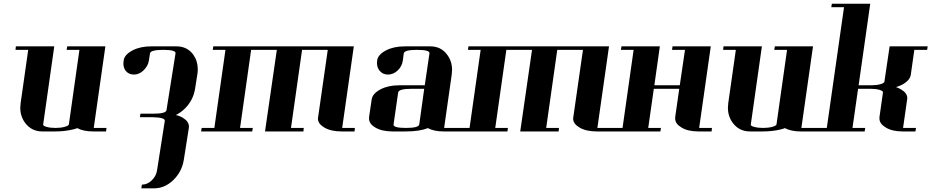

<svg xmlns="http://www.w3.org/2000/svg" viewBox="-20 -712 5045 1040"><path d="M64 -441.9 65.9 -460.9H273.9L213.9 -38.1Q212.9 -34.2 217.8 -30.5Q222.7 -26.9 231.9 -24.9Q252 -19 280.8 -19Q308.6 -19 330.1 -24.9Q351.6 -30.8 353 -38.1L410.2 -441.9H340.8L344.2 -460.9H550.8L487.8 -19H557.1L554.2 0H484.9Q432.1 0 397.9 -18.1Q390.1 -14.2 377 -11.2Q331.1 0 277.8 0H209Q151.9 0 117.2 -44.9Q89.8 -81.1 89.8 -127.9Q89.8 -136.2 91.8 -153.8L132.8 -441.9Z M648.4 -368.2Q648.4 -376 649.9 -384.8Q654.3 -416 697.8 -439Q739.7 -460.9 798.8 -460.9H936.5Q993.7 -460.9 1026.9 -416Q1051.3 -381.3 1051.3 -336.9Q1051.3 -324.2 1048.8 -308.1L1036.6 -231Q1026.4 -167.5 979.5 -122.1Q956.1 -100.1 932.6 -88.9Q952.1 -85 971.7 -73.2Q1003.4 -53.7 1003.4 -25.9Q1003.4 -21.5 1002.9 -19L975.6 153.8Q965.3 218.3 918.9 263.2Q872.6 308.1 814.9 308.1H745.6L748.5 288.1Q777.3 288.1 800.8 266.1Q826.2 242.2 830.6 210.9L872.6 -57.1Q875.5 -75.7 806.6 -77.1H737.8L740.7 -96.2H809.6Q878.9 -96.2 881.8 -115.2L930.7 -422.9Q933.6 -441.9 864.7 -441.9Q795.4 -441.9 792.5 -422.9L786.6 -384.8Q782.2 -354 756.8 -330.1Q733.4 -308.1 705.6 -308.1Q675.8 -308.1 659.7 -330.1Q648.4 -345.7 648.4 -368.2Z M1069.3 0 1072.3 -19H1141.1L1201.2 -441.9H1132.3L1135.3 -460.9H1896.5L1833.5 -19H1902.3L1900.4 0H1830.6Q1771.5 0 1735.4 -22Q1702.1 -42 1702.1 -69.8Q1702.1 -70.8 1702.6 -73.5Q1703.1 -76.2 1703.1 -77.1L1755.4 -441.9H1616.2L1556.2 -19H1625.5L1623.5 0H1415.5L1479.5 -441.9H1340.3L1280.3 -19H1349.1L1346.2 0Z M1979 -69.8V-77.1L1993.2 -172.9Q1997.6 -205.1 2041 -228Q2083 -250 2142.1 -250H2280.8L2306.2 -422.9Q2309.1 -441.9 2238.8 -441.9Q2169.9 -441.9 2167 -422.9L2162.1 -384.8Q2157.7 -352.5 2133.8 -330.1Q2110.4 -308.1 2081.1 -308.1Q2052.7 -308.1 2035.2 -330.1Q2022 -346.7 2022 -371.1Q2022 -379.9 2022.9 -384.8Q2027.3 -416 2070.8 -439Q2112.8 -460.9 2172.9 -460.9H2311Q2368.7 -460.9 2401.9 -416Q2428.7 -380.4 2428.7 -334Q2428.7 -325.7 2426.8 -308.1L2385.7 -19H2455.1L2452.1 0H2382.8Q2331.1 0 2296.9 -18.1Q2254.4 0 2175.8 0H2106.9Q2047.9 0 2011.7 -22Q1979 -41.5 1979 -69.8ZM2111.8 -38.1Q2108.9 -19 2178.7 -19Q2248 -19 2251 -38.1L2277.8 -231H2209Q2139.6 -231 2136.7 -210.9Z M2451.7 0 2454.6 -19H2523.4L2583.5 -441.9H2514.6L2517.6 -460.9H3278.8L3215.8 -19H3284.7L3282.7 0H3212.9Q3153.8 0 3117.7 -22Q3084.5 -42 3084.5 -69.8Q3084.5 -70.8 3085 -73.5Q3085.4 -76.2 3085.4 -77.1L3137.7 -441.9H2998.5L2938.5 -19H3007.8L3005.9 0H2797.9L2861.8 -441.9H2722.7L2662.6 -19H2731.4L2728.5 0Z M3280.3 0 3283.2 -19H3352.1L3412.1 -441.9H3343.3L3346.2 -460.9H3554.2L3524.4 -250H3662.1L3690.4 -441.9H3620.1L3623 -460.9H3830.1L3767.1 -19H3836.4L3834.5 0H3764.2Q3705.1 0 3670.4 -22Q3637.2 -42 3637.2 -69.8V-77.1L3659.2 -231H3521.5L3491.2 -19H3560.1L3557.1 0Z M3897 -441.9 3898.9 -460.9H4106.9L4046.9 -38.1Q4045.9 -34.2 4050.8 -30.5Q4055.7 -26.9 4064.9 -24.9Q4085 -19 4113.8 -19Q4141.6 -19 4163.1 -24.9Q4184.6 -30.8 4186 -38.1L4243.2 -441.9H4173.8L4177.2 -460.9H4383.8L4320.8 -19H4390.1L4387.2 0H4317.9Q4265.1 0 4231 -18.1Q4223.1 -14.2 4210 -11.2Q4164.1 0 4110.8 0H4042Q3984.9 0 3950.2 -44.9Q3922.9 -81.1 3922.9 -127.9Q3922.9 -136.2 3924.8 -153.8L3965.8 -441.9Z M4386.7 0 4389.6 -19H4458.5L4551.8 -672.9H4482.9L4485.8 -691.9H4693.8L4630.9 -250H4699.7Q4727.5 -250 4748.5 -255.9Q4769 -261.7 4770.5 -269L4798.8 -460.9H5004.9L5002 -441.9H4932.6L4913.6 -308.1Q4909.2 -275.9 4865.7 -252.9Q4847.7 -244.1 4833.5 -240.2Q4847.2 -235.8 4861.8 -227.1Q4894.5 -207.5 4894.5 -180.2Q4894.5 -179.2 4894 -176.5Q4893.6 -173.8 4893.6 -172.9L4871.6 -19H4941.9L4938.5 0H4869.6Q4811.5 0 4776.9 -22Q4743.7 -42 4743.7 -69.8V-77.1L4762.7 -210.9Q4763.7 -214.8 4759 -218.5Q4754.4 -222.2 4744.6 -225.1Q4725.1 -231 4696.8 -231H4627.9L4597.7 -19H4666.5L4663.6 0Z"/></svg>

Font: Hjet
Style: Italic
Weight: 400
Designer: T. Christopher White
Version: Version 1.2